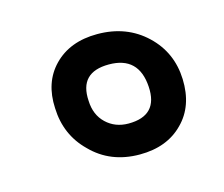

<svg xmlns="http://www.w3.org/2000/svg" viewBox="-52 -768 458 392"><g transform="rotate(-15 177.0 -572.0)"><path d="M283 -663Q323 -625 325 -568Q327 -511 293 -477Q259 -442 201 -442Q139 -442 99 -483Q60 -521 58 -578Q55 -633 88 -667Q122 -702 180 -702Q242 -702 283 -663ZM128 -575Q129 -545 148 -527Q167 -509 195 -509Q258 -509 254 -571Q250 -636 187 -636Q124 -636 128 -575Z"/></g></svg>

Font: Taylor Sans Upright Semi Bold
Style: Regular
Weight: 600
Italic angle: -8°
Designer: Natanael Gama
Version: Version 1.001 September 8, 2015